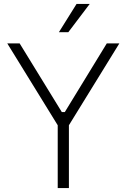

<svg xmlns="http://www.w3.org/2000/svg" viewBox="-20 -958 645 978"><path d="M280 -794 370 -938H437L328 -794ZM274 0V-320L17 -737H80L295 -387H310L524 -737H588L331 -320V0Z"/></svg>

Font: Tomorrow Light
Style: Regular
Weight: 300
Designer: Tony de Marco, Monica Rizzolli
Foundry: Just in Type
Version: Version 2.002